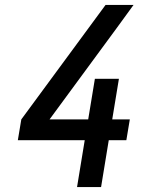

<svg xmlns="http://www.w3.org/2000/svg" viewBox="-20 -755 640 775"><path d="M291 0 322 -189H52L66 -273L406 -735H519L452 -643L180 -273H336L363 -437H460L433 -273H504L490 -189H419L388 0Z"/></svg>

Font: Iosevka Custom Medium
Style: Italic
Weight: 500
Italic angle: -9°
Designer: Belleve Invis
Foundry: Belleve Invis
Version: Version 27.0.1